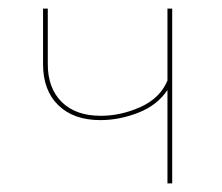

<svg xmlns="http://www.w3.org/2000/svg" viewBox="-20 -426 515 446"><path d="M369 -406H380V0H369V-217Q346 -182 302 -164.5Q258 -147 213 -147Q151 -147 115.5 -181.5Q80 -216 80 -277V-406H91V-277Q91 -221 123.5 -189Q156 -157 214 -157Q261 -157 306.5 -177.5Q352 -198 369 -239Z"/></svg>

Font: EauTest Hairline
Style: Regular
Weight: 250
Designer: Christian Thalmann (Catharsis Fonts)
Version: Version 0.001;PS 000.001;hotconv 1.0.88;makeotf.lib2.5.64775